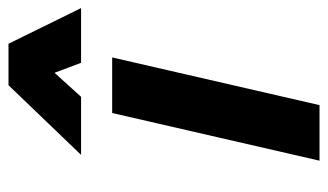

<svg xmlns="http://www.w3.org/2000/svg" viewBox="-184 -606 790 463"><g transform="rotate(-90 211.5 -375.0)"><path d="M69 -575 237 -750H337L423 -575H291L267 -639L209 -575ZM55 0 170 -500H304L189 0Z"/></g></svg>

Font: Titillium Web
Style: Bold Italic
Weight: 700
Italic angle: -13°
Version: Version 1.002;PS 57.000;hotconv 1.0.70;makeotf.lib2.5.55311